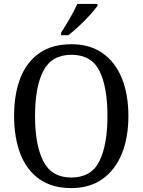

<svg xmlns="http://www.w3.org/2000/svg" viewBox="-20 -951 729 981"><path d="M344 10Q246 10 181 -36Q116 -82 84 -165Q52 -248 52 -359Q52 -470 84 -552Q116 -634 181 -679.5Q246 -725 345 -725Q439 -725 504 -679.5Q569 -634 602.5 -551.5Q636 -469 636 -358Q636 -247 602 -164.5Q568 -82 503 -36Q438 10 344 10ZM344 -44Q446 -44 487.5 -127Q529 -210 529 -358Q529 -507 488 -589Q447 -671 345 -671Q244 -671 201.5 -589Q159 -507 159 -358Q159 -210 201.5 -127Q244 -44 344 -44ZM292 -784Q313 -816 336.5 -856.5Q360 -897 375 -931H478V-921Q466 -904 440.5 -875.5Q415 -847 384.5 -818.5Q354 -790 329 -771H292Z"/></svg>

Font: Noto Serif Lao SemCond
Style: Regular
Weight: 400
Width: 4
Designer: Monotype Design Team
Foundry: Monotype Imaging Inc.
Version: Version 2.004; ttfautohint (v1.8.4.7-5d5b)